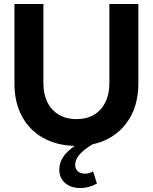

<svg xmlns="http://www.w3.org/2000/svg" viewBox="-20 -720 765 961"><path d="M381.9 221Q334.3 221 305.5 195.7Q276.7 170.4 276.7 129.3Q276.7 95.8 295.3 67.1Q313.9 38.3 353.8 10.3Q261.7 7.7 194 -30.9Q126.3 -69.6 89.3 -138.9Q52.3 -208.3 52.3 -302.4V-700H197.2V-302.4Q197.2 -248.3 217.5 -207.8Q237.8 -167.4 275.4 -145.5Q313 -123.7 362.7 -123.7Q413.4 -123.7 450.2 -145.5Q487 -167.4 507.2 -207.8Q527.5 -248.3 527.5 -302.4V-700H672.5V-302.4Q672.5 -182 611 -101.4Q549.5 -20.7 443.3 2.3Q398.5 29.1 377.4 54.1Q356.3 79 356.3 105.1Q356.3 125.8 369.5 137.5Q382.8 149.2 406.5 149.2Q416.6 149.2 427.3 146.1Q438 143 445.9 137.4L465.2 198.6Q448.5 208.6 426.7 214.8Q405 221 381.9 221Z"/></svg>

Font: Red Hat Display
Style: Regular
Weight: 300
Designer: Pentagram, MCKL
Foundry: Pentagram, MCKL
Version: Version 1.023